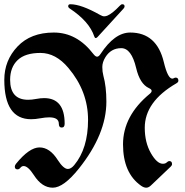

<svg xmlns="http://www.w3.org/2000/svg" viewBox="-48 -871 869 901"><path d="M0 0ZM272 -692.4ZM536.6 -840.8Q536.6 -835.9 531.2 -830.1L409.7 -697.3Q405.3 -692.4 401.1 -692.4Q397 -692.4 394.5 -699.7Q371.1 -770.5 279.3 -831.1Q272 -835.9 272 -841.8Q272 -851.1 282.2 -851.1Q333 -851.1 421.9 -800.8Q433.1 -794.4 440.7 -794.4Q448.2 -794.4 455.6 -797.4Q479 -807.1 514.2 -844.2Q520.5 -851.1 525.9 -851.1Q536.6 -851.1 536.6 -840.8ZM-27.8 -496.6Q-27.8 -587.4 34.2 -652.8Q96.2 -718.3 204.6 -718.3Q313 -718.3 390.1 -617.7Q399.9 -605 407.7 -605Q415.5 -605 423.8 -617.7Q489.7 -718.3 563 -718.3Q687.5 -718.3 720.7 -579.6Q739.3 -502 760.7 -502Q764.2 -502 768.3 -504.4Q772.5 -506.8 776.4 -506.8Q789.1 -506.8 789.1 -492.2Q789.1 -485.4 779.8 -480Q631.3 -394 631.3 -271.5Q631.3 -202.6 659.9 -152.6Q688.5 -102.5 716.3 -102.5Q728 -102.5 734.6 -108.9Q741.2 -115.2 746.1 -115.2Q759.3 -115.2 759.3 -101.1Q759.3 -94.7 753.4 -89.4L660.6 -1Q649.4 9.8 638.2 9.8Q627 9.8 613.8 0.5Q529.3 -59.1 529.3 -193.4Q529.3 -327.6 655.3 -431.2Q663.6 -438 663.6 -444.8Q663.6 -451.7 650.9 -457.5Q608.4 -477.1 590.8 -552.2Q568.8 -645 521 -645Q473.1 -645 446.8 -603Q432.1 -579.1 432.1 -556.6Q432.1 -534.2 437 -516.1Q451.2 -464.8 451.2 -394Q451.2 -241.7 322.3 -80.1Q250.5 9.8 199.7 9.8Q148.9 9.8 111.3 -48.8Q83.5 -91.8 63 -91.8Q54.2 -91.8 47.9 -84Q41.5 -76.2 34.7 -76.2Q21.5 -76.2 21.5 -88.9Q21.5 -95.2 26.9 -102.1Q89.4 -179.2 137.5 -179.2Q185.5 -179.2 222.7 -120.6Q250 -78.1 270.5 -78.1Q285.2 -78.1 300.3 -96.2Q365.2 -174.3 365.2 -308.6Q365.2 -442.9 272.9 -552.2Q213.9 -622.6 141.8 -622.6Q69.8 -622.6 34.7 -588.9Q-0.5 -555.2 -0.5 -496.6Q-0.5 -402.8 84 -402.8Q101.1 -402.8 121.6 -406.7Q142.1 -410.6 159.2 -410.6Q255.4 -410.6 255.4 -290.5Q255.4 -272.5 241.7 -272.5Q228 -272.5 228 -290.5Q228 -320.3 182.6 -320.3Q165 -320.3 141.1 -315.9Q117.2 -311.5 98.1 -311.5Q-27.8 -311.5 -27.8 -496.6Z"/></svg>

Font: UnifrakturMaguntia
Style: Book
Weight: 400
Designer: j. 'mach' wust, Gerrit Ansmann, Georg Duffner, based on a font by Peter Wiegel, original typeface by Carl Albert Fahrenw
Version: Version 2017-03-19